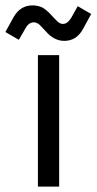

<svg xmlns="http://www.w3.org/2000/svg" viewBox="-58 -694 359 714"><path d="M162 0H83V-489H162ZM37 -589 12 -546 -38 -575 -7 -631Q18 -674 63 -674Q82 -674 100 -666Q116 -656 130 -641Q149 -620 155 -615Q165 -605 176 -605Q193 -605 207 -628L231 -671L281 -642L250 -585Q226 -542 181 -542Q142 -542 111 -579Q103 -588 89 -602Q78 -611 68 -611Q49 -611 37 -589Z"/></svg>

Font: Rilu
Style: Regular
Weight: 500
Designer: Alí Sinisterra
Foundry: Alí Sinisterra
Version: 0.1